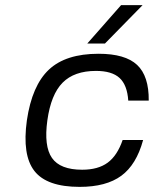

<svg xmlns="http://www.w3.org/2000/svg" viewBox="-20 -720 605 750"><path d="M459 -173H539Q513 -77 454 -33.5Q395 10 291 10Q163 10 114.5 -52Q66 -114 85 -250Q105 -386 171 -448Q237 -510 365 -510Q469 -510 515.5 -466.5Q562 -423 561 -327H481Q477 -388 447 -415.5Q417 -443 355 -443Q270 -443 224.5 -397Q179 -351 165 -250Q151 -149 183 -103Q215 -57 301 -57Q363 -57 400.5 -84.5Q438 -112 459 -173ZM321 -550 453 -700H537L390 -550Z"/></svg>

Font: Fivo Sans Modern
Style: Italic
Weight: 400
Designer: Alexander Slobzheninov
Foundry: Alexander Slobzheninov
Version: 1.0